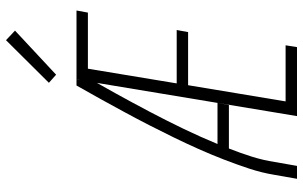

<svg xmlns="http://www.w3.org/2000/svg" viewBox="-205 -805 1010 640"><g transform="rotate(-90 300.0 -485.0)"><path d="M24 0 37 -74Q44 -117 58 -159.5Q72 -202 88.5 -244.5Q105 -287 123.5 -328.5Q142 -370 162 -411Q182 -452 203 -493Q224 -534 246 -574.5Q268 -615 290 -655Q312 -695 335 -735H355L353 -726L372 -716Q340 -661 309 -605Q278 -549 248.5 -493Q219 -437 191.5 -380Q164 -323 140 -265H277L270 -227H125Q110 -189 98 -151Q86 -113 80 -74L67 0ZM233 0 355 -735H585L578 -697H391L342 -401H520L513 -363H336L282 -38H469L463 0ZM371 -803 344 -827 486 -970 518 -940Z"/></g></svg>

Font: Iosevka Curly XLtExObl
Style: Regular
Weight: 200
Width: 7
Italic angle: -9°
Monospace: yes
Designer: Belleve Invis
Foundry: Belleve Invis
Version: Version 11.0.1; ttfautohint (v1.8.3)